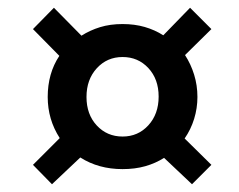

<svg xmlns="http://www.w3.org/2000/svg" viewBox="-20 -587 616 495"><path d="M190 -495Q212 -509 238 -517Q264 -525 296 -525Q327 -525 353 -517.5Q379 -510 401 -496L470 -567L525 -512L457 -445Q472 -422 480.5 -394.5Q489 -367 489 -337Q489 -308 480.5 -280.5Q472 -253 456 -230L525 -162L475 -112L403 -180Q381 -166 354.5 -158.5Q328 -151 296 -151Q234 -151 187 -181L114 -112L65 -162L134 -231Q103 -279 103 -337Q103 -398 133 -443L65 -512L119 -567ZM203 -337Q203 -292 229.5 -263.5Q256 -235 296 -235Q336 -235 362.5 -264Q389 -293 389 -338Q389 -383 362.5 -411.5Q336 -440 296 -440Q256 -440 229.5 -411Q203 -382 203 -337Z"/></svg>

Font: PTCRaleway
Style: Bold Italic
Weight: 700
Italic angle: -12°
Designer: Matt McInerney, Pablo Impallari, Rodrigo Fuenzalida
Foundry: Matt McInerney, Pablo Impallari, Rodrigo Fuenzalida
Version: Version 3.000g; ttfautohint (v1.5) -l 8 -r 28 -G 28 -x 14 -D